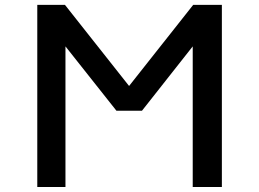

<svg xmlns="http://www.w3.org/2000/svg" viewBox="-20 -751 1040 772"><path d="M129.9 1V-731.4H241.2L499 -405.3L756.8 -731.4H872.1V1H754.9V-564.5L550.8 -305.7H448.2L243.2 -564.5V1Z"/></svg>

Font: Gen Shin Gothic Monospace Medium
Style: Regular
Weight: 500
Designer: [Source Han Sans]
Ryoko NISHIZUKA  (kana & ideographs); Paul D. Hunt (Latin, Greek & Cyrillic); Wenlong ZHANG  (bopomofo
Version: Version 1.002.20150607